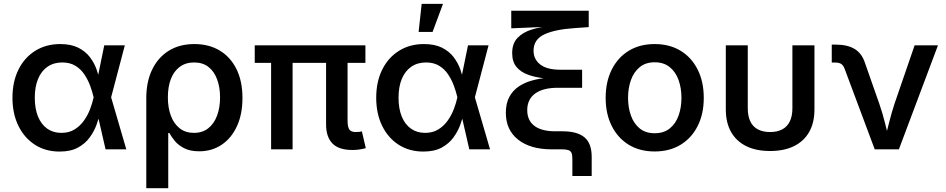

<svg xmlns="http://www.w3.org/2000/svg" viewBox="-20 -784 4965 1008"><path d="M293 11.7Q219.2 11.7 163.6 -23.9Q107.9 -59.6 76.7 -123.3Q45.4 -187 45.4 -271Q45.4 -355 76.9 -418.5Q108.4 -481.9 165 -517.3Q221.7 -552.7 295.9 -552.7Q352.5 -552.7 390.6 -533.7Q428.7 -514.6 451.9 -484.1Q475.1 -453.6 487.5 -418.2Q500 -382.8 505.4 -350.6H544.4L563 -274.4L643.1 0H534.2L471.2 -274.4Q464.8 -302.2 453.4 -333.5Q441.9 -364.7 423.3 -392.8Q404.8 -420.9 376.2 -438.5Q347.7 -456.1 306.6 -456.1Q262.2 -456.1 229.7 -433.8Q197.3 -411.6 179.9 -370.1Q162.6 -328.6 162.6 -271Q162.6 -213.9 179.4 -172.4Q196.3 -130.9 227.8 -108.6Q259.3 -86.4 302.2 -86.4Q342.3 -86.4 371.6 -104.5Q400.9 -122.6 421.1 -151.4Q441.4 -180.2 453.4 -212.2Q465.3 -244.1 471.2 -271.5L527.3 -545.9H635.3L563 -271.5L544.4 -199.2H507.8Q500.5 -167.5 487.5 -131.1Q474.6 -94.7 450.9 -62.3Q427.2 -29.8 388.9 -9Q350.6 11.7 293 11.7Z M748 204.1V-269Q748 -355 778.8 -418.7Q809.6 -482.4 866 -517.6Q922.4 -552.7 1000.5 -552.7Q1076.7 -552.7 1133.3 -518.8Q1189.9 -484.9 1221.4 -421.4Q1252.9 -357.9 1252.9 -269.5Q1252.9 -183.6 1223.6 -120.6Q1194.3 -57.6 1143.1 -23.7Q1091.8 10.3 1026.4 10.3Q977.5 10.3 946.3 -6.1Q915 -22.5 897 -44.9Q878.9 -67.4 869.1 -85.9H863.3V204.1ZM998 -86.4Q1043 -86.4 1073.5 -110.6Q1104 -134.8 1119.6 -177Q1135.3 -219.2 1135.3 -272.9Q1135.3 -325.2 1120.1 -366.7Q1105 -408.2 1075 -432.1Q1044.9 -456.1 999 -456.1Q955.1 -456.1 924.1 -433.3Q893.1 -410.6 877.2 -369.6Q861.3 -328.6 861.3 -272.9Q861.3 -218.3 877.2 -176Q893.1 -133.8 923.6 -110.1Q954.1 -86.4 998 -86.4Z M1830.1 3.4Q1758.3 3.4 1725.1 -31Q1691.9 -65.4 1691.9 -130.9V-516.1H1804.7V-150.9Q1804.7 -118.2 1813.7 -104.5Q1822.8 -90.8 1847.7 -90.8Q1860.8 -90.8 1867.7 -91.8Q1874.5 -92.8 1879.9 -94.2L1900.4 -6.3Q1889.2 -2.9 1870.8 0.2Q1852.5 3.4 1830.1 3.4ZM1403.3 0V-516.1H1516.1V0ZM1317.4 -454.1V-545.9H1898.4V-454.1Z M2202.6 11.7Q2128.9 11.7 2073.2 -23.9Q2017.6 -59.6 1986.3 -123.3Q1955.1 -187 1955.1 -271Q1955.1 -355 1986.6 -418.5Q2018.1 -481.9 2074.7 -517.3Q2131.3 -552.7 2205.6 -552.7Q2262.2 -552.7 2300.3 -533.7Q2338.4 -514.6 2361.6 -484.1Q2384.8 -453.6 2397.2 -418.2Q2409.7 -382.8 2415 -350.6H2454.1L2472.7 -274.4L2552.7 0H2443.8L2380.9 -274.4Q2374.5 -302.2 2363 -333.5Q2351.6 -364.7 2333 -392.8Q2314.5 -420.9 2285.9 -438.5Q2257.3 -456.1 2216.3 -456.1Q2171.9 -456.1 2139.4 -433.8Q2106.9 -411.6 2089.6 -370.1Q2072.3 -328.6 2072.3 -271Q2072.3 -213.9 2089.1 -172.4Q2106 -130.9 2137.5 -108.6Q2168.9 -86.4 2211.9 -86.4Q2252 -86.4 2281.2 -104.5Q2310.5 -122.6 2330.8 -151.4Q2351.1 -180.2 2363 -212.2Q2375 -244.1 2380.9 -271.5L2437 -545.9H2544.9L2472.7 -271.5L2454.1 -199.2H2417.5Q2410.2 -167.5 2397.2 -131.1Q2384.3 -94.7 2360.6 -62.3Q2336.9 -29.8 2298.6 -9Q2260.3 11.7 2202.6 11.7ZM2177.7 -616.2 2193.8 -763.7H2305.7L2251 -616.2Z M2984.9 140.1V48.8Q2984.9 28.8 2980.2 18.3Q2975.6 7.8 2963.4 3.9Q2951.2 0 2928.2 0H2876.5Q2764.2 0 2700 -51Q2635.7 -102.1 2635.7 -191.4Q2635.7 -241.7 2654.1 -275.4Q2672.4 -309.1 2702.9 -329.6Q2733.4 -350.1 2770.5 -360.6Q2807.6 -371.1 2845.7 -374.8Q2883.8 -378.4 2917 -378.4V-369.1Q2877.4 -369.1 2834.2 -373.5Q2791 -377.9 2753.2 -391.4Q2715.3 -404.8 2692.1 -431.9Q2668.9 -459 2668.9 -505.4Q2668.9 -556.2 2697.3 -585.4Q2725.6 -614.7 2771.5 -628.9Q2817.4 -643.1 2869.6 -647.5V-644L2664.1 -635.3V-727.5H3070.8V-641.6L3000 -636.7Q2893.6 -629.9 2837.4 -603.3Q2781.2 -576.7 2781.2 -518.1Q2781.2 -472.7 2816.4 -445.3Q2851.6 -418 2921.4 -418H3036.1V-323.2H2908.7Q2831.1 -323.2 2789.6 -293Q2748 -262.7 2748 -205.6Q2748 -151.4 2785.9 -123Q2823.7 -94.7 2895.5 -94.7H2934.6Q3010.3 -94.7 3048.3 -63.2Q3086.4 -31.7 3086.4 40V140.1Z M3417 11.2Q3338.9 11.2 3281.2 -23.9Q3223.6 -59.1 3191.7 -122.6Q3159.7 -186 3159.7 -270Q3159.7 -355 3191.7 -418.7Q3223.6 -482.4 3281.2 -517.6Q3338.9 -552.7 3417 -552.7Q3495.1 -552.7 3553 -517.6Q3610.8 -482.4 3642.8 -418.7Q3674.8 -355 3674.8 -270Q3674.8 -186 3642.8 -122.6Q3610.8 -59.1 3553 -23.9Q3495.1 11.2 3417 11.2ZM3417 -84.5Q3464.8 -84.5 3496.1 -109.6Q3527.3 -134.8 3542.5 -177Q3557.6 -219.2 3557.6 -270.5Q3557.6 -321.8 3542.5 -364Q3527.3 -406.2 3496.1 -431.6Q3464.8 -457 3417 -457Q3369.6 -457 3338.6 -431.6Q3307.6 -406.2 3292.5 -364Q3277.3 -321.8 3277.3 -270.5Q3277.3 -219.2 3292.5 -177Q3307.6 -134.8 3338.6 -109.6Q3369.6 -84.5 3417 -84.5Z M4022.9 8.8Q3949.7 8.8 3897.7 -16.8Q3845.7 -42.5 3818.1 -91.3Q3790.5 -140.1 3790.5 -209.5V-545.9H3905.8V-215.8Q3905.8 -174.8 3918.9 -147Q3932.1 -119.1 3958.5 -105Q3984.9 -90.8 4022.9 -90.8Q4061 -90.8 4087.2 -105Q4113.3 -119.1 4126.7 -147Q4140.1 -174.8 4140.1 -215.8V-545.9H4255.9V-209.5Q4255.9 -140.1 4228.3 -91.3Q4200.7 -42.5 4148.4 -16.8Q4096.2 8.8 4022.9 8.8Z M4572.3 0 4414.1 -423.3Q4407.2 -441.4 4396 -448.5Q4384.8 -455.6 4365.2 -455.6H4346.7V-549.8H4367.7Q4429.2 -549.8 4467 -526.9Q4504.9 -503.9 4521.5 -452.6L4595.7 -241.2Q4613.8 -189 4626.5 -137.2Q4639.2 -85.4 4652.8 -33.2H4620.6Q4634.3 -85.4 4647 -137.5Q4659.7 -189.5 4676.8 -241.2L4781.7 -545.9H4904.3L4699.2 0Z"/></svg>

Font: Inter
Style: 540
Weight: 540
Designer: Rasmus Andersson
Foundry: rsms
Version: Version 4.001;git-66647c0bb